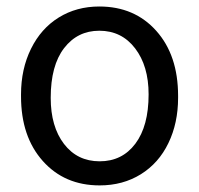

<svg xmlns="http://www.w3.org/2000/svg" viewBox="-20 -558 610 588"><path d="M44.4 -269Q44.4 -346.7 75 -408.7Q105.5 -470.7 159.9 -504.4Q214.4 -538.1 284.2 -538.1Q392.1 -538.1 458.7 -463.4Q525.4 -388.7 525.4 -264.6V-258.3Q525.4 -181.2 495.8 -119.9Q466.3 -58.6 411.4 -24.4Q356.4 9.8 285.2 9.8Q177.7 9.8 111.1 -64.9Q44.4 -139.6 44.4 -262.7ZM135.3 -258.3Q135.3 -170.4 176 -117.2Q216.8 -64 285.2 -64Q354 -64 394.5 -117.9Q435.1 -171.9 435.1 -269Q435.1 -356 393.8 -409.9Q352.5 -463.9 284.2 -463.9Q217.3 -463.9 176.3 -410.6Q135.3 -357.4 135.3 -258.3Z"/></svg>

Font: TypoPRO Roboto
Style: Regular
Weight: 400
Designer: Google
Version: Version 2.136; 2016